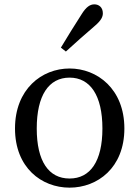

<svg xmlns="http://www.w3.org/2000/svg" viewBox="-20 -849 641 883"><path d="M300 14C428 14 552 -77 552 -258C552 -440 427 -534 300 -534C172 -534 49 -439 49 -258C49 -78 171 14 300 14ZM300 -28C204 -28 149 -107 149 -258C149 -410 204 -492 300 -492C395 -492 451 -410 451 -258C451 -107 395 -28 300 -28ZM260 -630 283 -612C326 -652 369 -689 415 -729C447 -756 453 -773 453 -788C453 -816 434 -829 414 -829C394 -829 376 -817 355 -783C321 -730 290 -680 260 -630Z"/></svg>

Font: Noto Serif CJK JP Medium
Style: Regular
Weight: 500
Designer: Ryoko NISHIZUKA 西塚涼子 (kana & ideographs); Frank Grießhammer (Latin, Greek & Cyrillic); Wenlong ZHANG 张文龙 (bopomofo); San
Foundry: Adobe Systems Incorporated
Version: Version 1.000;PS 1;hotconv 16.6.53;makeotf.lib2.5.65590